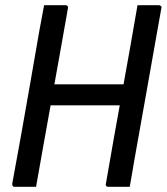

<svg xmlns="http://www.w3.org/2000/svg" viewBox="-20 -720 643 740"><path d="M150 -700Q171 -700 191 -700Q211 -700 233 -700Q238 -700 240.5 -696.5Q243 -693 242 -689Q227 -603 211.5 -517Q196 -431 180.5 -344.5Q165 -258 149.5 -172Q134 -86 119 0Q98 0 78 0Q58 0 36 0Q33 0 31 -1.5Q29 -3 28 -5.5Q27 -8 27 -11Q45 -108 62.5 -206Q80 -304 97 -402Q114 -500 131 -598Q136 -624 140.5 -649Q145 -674 150 -700ZM147 -395H417Q428 -395 438 -395Q448 -395 459 -395L483 -400L482 -314H143Q140 -314 138 -315Q136 -316 135 -317.5Q134 -319 134 -321Q134 -323 134 -325ZM480 0Q458 0 438 0Q418 0 397 0Q394 0 391.5 -1.5Q389 -3 388 -5.5Q387 -8 388 -11Q403 -97 418 -183Q433 -269 449 -355.5Q465 -442 480 -528Q495 -614 510 -700Q532 -700 552 -700Q572 -700 593 -700Q595 -700 597 -699Q599 -698 600.5 -696.5Q602 -695 602.5 -693Q603 -691 602 -689Q589 -617 576 -543Q563 -469 550 -396Q537 -323 524 -250Q511 -177 498 -104Q494 -77 489 -51Q484 -25 480 0Z"/></svg>

Font: Rec Mono Linear
Style: Italic
Weight: 400
Italic angle: -10°
Monospace: yes
Version: Version 1.085; ttfautohint (v1.8.4.7-5d5b)